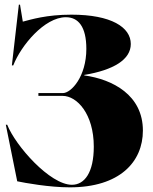

<svg xmlns="http://www.w3.org/2000/svg" viewBox="-20 -790 659 825"><path d="M280 15C494 15 594 -94 594 -229C594 -381 465 -449 342 -466V-468C468 -489 542 -534 542 -601C542 -673 458 -727 287 -727C179 -727 113 -706 78 -697L66 -770H61L31 -509H37C70 -594 171 -716 263 -716C316 -716 351 -676 351 -580C351 -461 286 -390 250 -390H145V-378H249C311 -378 383 -300 383 -160C383 -48 343 4 289 4C195 4 47 -163 11 -254H5L54 -11C87 -4 192 15 280 15Z"/></svg>

Font: Nyght Serif Dark
Style: Regular
Weight: 800
Designer: Maksym Kobuzan
Version: Version 0.410;Glyphs 3.1.2 (3151)